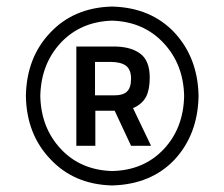

<svg xmlns="http://www.w3.org/2000/svg" viewBox="-20 -727 685 586"><path d="M318 -538Q349 -538 365 -526Q380 -514 380 -487Q380 -460 368 -448Q356 -436 329 -436H270V-538ZM441 -282 386 -397Q414 -409 426 -432Q437 -454 437 -490Q437 -543 407 -564Q377 -586 323 -585H213V-282H271V-389H330L380 -282ZM103 -434Q105 -531 165 -596Q226 -661 322 -664Q418 -661 479 -596Q540 -531 542 -434Q540 -336 480 -272Q419 -207 322 -205Q226 -208 166 -272Q105 -337 103 -434ZM59 -434Q61 -317 134 -241Q206 -164 322 -161Q441 -164 513 -240Q584 -317 586 -434Q584 -550 513 -627Q441 -704 322 -707Q206 -704 134 -628Q61 -552 59 -434Z"/></svg>

Font: RazerF5
Style: Regular
Weight: 400
Foundry: Razer Inc.
Version: Version 2